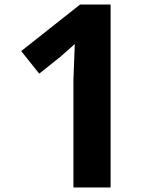

<svg xmlns="http://www.w3.org/2000/svg" viewBox="-20 -822 700 842"><path d="M302 0V-471L308 -629L246 -574L152 -499L73 -598L331 -802H465V0Z"/></svg>

Font: Menbere
Style: Regular
Weight: 400
Designer: Aleme Tadesse
Foundry: Sorkin Type Co
Version: Version 1.000